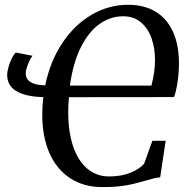

<svg xmlns="http://www.w3.org/2000/svg" viewBox="-20 -771 778 802"><path d="M156.5 -292Q156.5 -329.5 161 -365.5Q91 -366.5 50.5 -389.2Q10 -412 10 -458.5Q10 -472 15.8 -492.2Q21.5 -512.5 30.2 -529.2Q39 -546 46.5 -551.5L116 -538Q107.5 -529 97.5 -504Q87.5 -479 87.5 -465Q87.5 -416 169 -414.5Q189 -513.5 239.5 -590Q290 -666.5 361.8 -708.8Q433.5 -751 515 -751Q582 -751 629.5 -722.5Q677 -694 702.2 -639Q727.5 -584 727.5 -507Q727.5 -466.5 721.5 -427.2Q715.5 -388 707 -365.5L268 -365Q265 -335 265 -303.5Q265 -219 286 -158.2Q307 -97.5 345.5 -65.8Q384 -34 435.5 -34Q487.5 -34 525.2 -49.5Q563 -65 582 -87L616.5 -183H672L649 -30Q637 -29.5 625.5 -26.8Q614 -24 591.5 -17.5Q549 -4.5 508.5 3Q468 10.5 407.5 10.5Q330 10.5 273.2 -26.5Q216.5 -63.5 186.5 -131.8Q156.5 -200 156.5 -292ZM612.5 -413.5Q620 -443 623.8 -468.5Q627.5 -494 627.5 -521.5Q627.5 -567.5 613.8 -608.8Q600 -650 570 -676.5Q540 -703 494.5 -703Q440.5 -703 395 -670.2Q349.5 -637.5 317.2 -572.5Q285 -507.5 272 -413.5Z"/></svg>

Font: Merriweather Text
Style: Italic
Weight: 400
Italic angle: -7.8°
Designer: Eben Sorkin
Foundry: Eben Sorkin
Version: Version 2.100